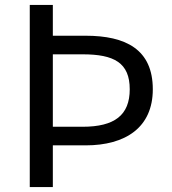

<svg xmlns="http://www.w3.org/2000/svg" viewBox="-20 -754 692 774"><path d="M100 0H193V-168H325C486 -168 596 -240 596 -394C596 -555 487 -610 325 -610H193V-734H100ZM193 -243V-535H313C440 -535 503 -501 503 -394C503 -290 442 -243 313 -243Z"/></svg>

Font: Microsoft YaHei
Style: Regular
Weight: 400
Designer: Ryoko NISHIZUKA 西塚涼子 (kana, bopomofo & ideographs); Paul D. Hunt (Latin, Greek & Cyrillic); Sandoll Communications 산돌커뮤니
Foundry: Adobe
Version: Version 2.001;hotconv 1.0.111;makeotfexe 2.5.65597